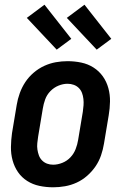

<svg xmlns="http://www.w3.org/2000/svg" viewBox="-20 -788 540 816"><path d="M206 8Q176 8 147.5 2Q119 -4 95.5 -19Q72 -34 56.5 -56.5Q41 -79 33.5 -106.5Q26 -134 26.5 -163.5Q27 -193 31 -222L51 -342Q55 -367 64 -392Q73 -417 87.5 -439Q102 -461 123 -479Q144 -497 168 -508Q192 -519 217 -523.5Q242 -528 267 -528Q297 -528 325.5 -522Q354 -516 377.5 -501Q401 -486 417 -463.5Q433 -441 440.5 -413.5Q448 -386 447.5 -356.5Q447 -327 442 -298L422 -178Q418 -153 409.5 -128Q401 -103 386 -81Q371 -59 350.5 -41Q330 -23 306 -12Q282 -1 256.5 3.5Q231 8 206 8ZM206 -88Q225 -88 245 -96Q265 -104 279.5 -119.5Q294 -135 301.5 -154.5Q309 -174 312 -193L332 -313Q334 -327 335 -340.5Q336 -354 334.5 -367.5Q333 -381 328.5 -393Q324 -405 315 -414Q306 -423 293.5 -427.5Q281 -432 267 -432Q248 -432 228.5 -424Q209 -416 194 -400.5Q179 -385 172 -365.5Q165 -346 162 -327L142 -207Q140 -193 138.5 -179.5Q137 -166 139 -152.5Q141 -139 145.5 -127Q150 -115 159 -106Q168 -97 180 -92.5Q192 -88 206 -88ZM391 -577 264 -712 339 -768 453 -623ZM221 -577 94 -712 169 -768 283 -623Z"/></svg>

Font: Iosevka Term Curly Oblique
Style: Bold
Weight: 700
Italic angle: -9°
Designer: Belleve Invis
Foundry: Belleve Invis
Version: Version 32.3.0